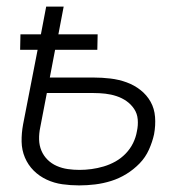

<svg xmlns="http://www.w3.org/2000/svg" viewBox="-20 -550 590 582"><path d="M220 12Q194 12 169 8.5Q144 5 121.5 -5.5Q99 -16 82 -33Q65 -50 55.5 -72.5Q46 -95 45.5 -120.5Q45 -146 50 -173L94 -399H41L42 -446H104L120 -530H173L157 -446H276L275 -399H147L131 -315H263Q289 -315 314.5 -312Q340 -309 363.5 -300.5Q387 -292 406 -277Q425 -262 436.5 -241.5Q448 -221 450 -195.5Q452 -170 447 -143Q442 -120 431.5 -96.5Q421 -73 403 -54.5Q385 -36 363 -22.5Q341 -9 317 -1.5Q293 6 268.5 9Q244 12 220 12ZM221 -35Q239 -35 257.5 -37.5Q276 -40 294.5 -45.5Q313 -51 330 -60.5Q347 -70 361 -84.5Q375 -99 383.5 -116.5Q392 -134 395 -152Q399 -170 397.5 -188Q396 -206 386.5 -220Q377 -234 363.5 -243.5Q350 -253 333.5 -258.5Q317 -264 299.5 -266Q282 -268 264 -268H122L102 -164Q98 -145 98.5 -127Q99 -109 105.5 -93.5Q112 -78 124 -66Q136 -54 152 -47Q168 -40 185.5 -37.5Q203 -35 221 -35Z"/></svg>

Font: Lode Dark
Style: Italic
Weight: 400
Italic angle: -11°
Monospace: yes
Designer: Belleve Invis
Foundry: Belleve Invis
Version: Version 29.2.0; ttfautohint (v1.8.3)